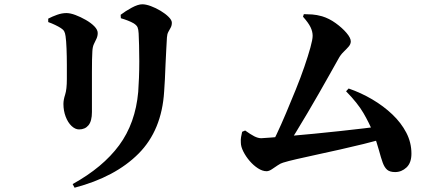

<svg xmlns="http://www.w3.org/2000/svg" viewBox="-20 -805 2040 896"><path d="M319 54Q460 -24 536 -127Q612 -230 625 -376Q627 -403 628.5 -441Q630 -479 630 -519Q630 -559 629 -594Q628 -629 627 -649Q626 -668 622 -677.5Q618 -687 604 -696Q592 -703 576.5 -709Q561 -715 544 -720L543 -736Q565 -753 594.5 -769Q624 -785 644 -785Q661 -785 684 -776.5Q707 -768 729.5 -754.5Q752 -741 767 -726Q782 -711 782 -699Q782 -686 776.5 -676Q771 -666 765.5 -656Q760 -646 759 -630Q758 -609 756 -575.5Q754 -542 752.5 -505Q751 -468 749.5 -434.5Q748 -401 746 -378Q735 -197 626.5 -88Q518 21 328 71ZM349 -201Q331 -201 314 -217Q297 -233 286.5 -260.5Q276 -288 276 -320Q276 -339 284 -363.5Q292 -388 292 -436Q292 -462 292 -501Q292 -540 290.5 -578Q289 -616 286 -636Q284 -651 279.5 -659Q275 -667 264 -674Q253 -681 237.5 -688.5Q222 -696 205 -702V-718Q224 -728 246.5 -736Q269 -744 290 -744Q308 -744 332 -735Q356 -726 380.5 -712Q405 -698 420.5 -682Q436 -666 436 -651Q436 -637 430.5 -625Q425 -613 418.5 -600Q412 -587 411 -565Q410 -552 409.5 -526.5Q409 -501 409 -468Q409 -435 409 -400.5Q409 -366 409 -335.5Q409 -305 409 -282Q409 -240 393 -220.5Q377 -201 349 -201Z M1232 -104Q1249 -132 1270.5 -177.5Q1292 -223 1315 -277.5Q1338 -332 1360.5 -387.5Q1383 -443 1400.5 -494Q1418 -545 1428.5 -583Q1439 -621 1439 -638Q1439 -658 1429 -678.5Q1419 -699 1394 -727L1398 -739Q1416 -739 1437 -737.5Q1458 -736 1483 -729Q1516 -719 1546.5 -697Q1577 -675 1597 -651.5Q1617 -628 1617 -612Q1617 -599 1607 -587.5Q1597 -576 1583 -562.5Q1569 -549 1559 -530Q1541 -498 1518 -457Q1495 -416 1469 -370.5Q1443 -325 1415.5 -278.5Q1388 -232 1360.5 -187Q1333 -142 1307 -104ZM1224 -6Q1205 -6 1184 -19.5Q1163 -33 1145 -54Q1127 -75 1115.5 -98Q1104 -121 1104 -139Q1103 -155 1105 -165.5Q1107 -176 1110 -190L1124 -196Q1149 -178 1166.5 -169Q1184 -160 1199 -160Q1207 -160 1243 -163Q1279 -166 1332 -170.5Q1385 -175 1446.5 -181Q1508 -187 1568 -193.5Q1628 -200 1678.5 -206Q1729 -212 1759 -216L1769 -157Q1729 -146 1676.5 -133Q1624 -120 1568 -107.5Q1512 -95 1459 -83.5Q1406 -72 1364.5 -62.5Q1323 -53 1301 -46Q1290 -43 1276 -33.5Q1262 -24 1248.5 -15Q1235 -6 1224 -6ZM1824 -2Q1799 -2 1786.5 -13Q1774 -24 1766 -46Q1758 -68 1748.5 -103.5Q1739 -139 1721 -187Q1703 -231 1676 -277.5Q1649 -324 1595 -379L1607 -392Q1665 -372 1717.5 -341Q1770 -310 1811 -271Q1852 -232 1876 -186Q1900 -140 1900 -88Q1900 -45 1877 -23.5Q1854 -2 1824 -2Z"/></svg>

Font: Noto Serif HK ExtraLight ExtraBold
Style: Regular
Weight: 800
Version: Version 2.003-H1;hotconv 1.1.1;makeotfexe 2.6.0